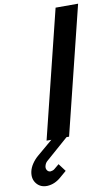

<svg xmlns="http://www.w3.org/2000/svg" viewBox="-219 -866 701 1202"><g transform="rotate(-10 131.5 -265.0)"><path d="M368.2 -810.1 168 0H151.9L6.8 127Q-5.4 138.2 -9.8 157.2Q-12.7 172.4 -4.6 183.3Q3.4 194.3 17.1 193.8Q32.7 191.9 42 184.1Q42.5 183.6 46.1 180.7Q49.8 177.7 57.6 171.1Q65.4 164.6 73.2 158.2L109.9 207Q75.2 236.8 68.8 242.2Q28.8 277.3 -19 279.8Q-62 281.2 -86.9 251Q-111.8 220.7 -103 175.8Q-98.1 150.9 -81.8 126.5Q-65.4 102.1 -43.9 84L55.2 0H24.9L225.1 -810.1Z"/></g></svg>

Font: Sinkin Sans 600 SemiBold Italic
Style: Regular
Weight: 600
Italic angle: -112°
Designer: Keith Bates
Foundry: K-Type
Version: Sinkin Sans (version 1.0)  by Keith Bates   •   © 2014   www